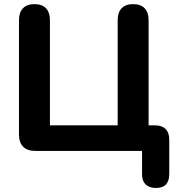

<svg xmlns="http://www.w3.org/2000/svg" viewBox="-20 -731 862 930"><path d="M734.8 179.5Q702.5 179.5 685.2 162.2Q668 145 668 112.5V0H150.8Q112.5 0 92.2 -20.2Q72 -40.5 72 -78.8V-634Q72 -671.2 91.4 -691.1Q110.8 -711 147 -711Q183.2 -711 202.5 -691.1Q221.8 -671.2 221.8 -634V-123.8H550V-634Q550 -671.2 569.4 -691.1Q588.8 -711 625 -711Q661.2 -711 680.5 -691.1Q699.8 -671.2 699.8 -634V-56L632 -123.8H731.2Q764.5 -123.8 782.1 -106.1Q799.8 -88.5 799.8 -55.2V112.5Q799.8 179.5 734.8 179.5Z"/></svg>

Font: Nunito ExtraLight
Style: Regular
Weight: 200
Designer: Vernon Adams
Foundry: Vernon Adams
Version: Version 3.602;April 4, 2023;FontCreator 14.0.0.2856 64-bit